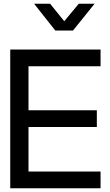

<svg xmlns="http://www.w3.org/2000/svg" viewBox="-20 -1011 588 1031"><path d="M35 -745H520V-655H133V-419H500V-329H133V-90H520V0H35ZM163 -991H249L325 -897L403 -991H488L372 -847H277Z"/></svg>

Font: BLUETTI 2.0 Normal
Style: Normal
Weight: 400
Designer: Stijn de Vries
Foundry: tokotype
Version: Version 2.005;October 31, 2023;FontCreator 14.0.0.2814 64-bi